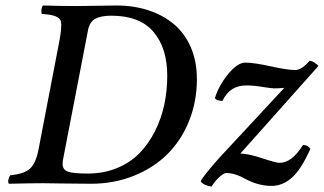

<svg xmlns="http://www.w3.org/2000/svg" viewBox="-20 -667 1179 699"><path d="M300.8 -559.1 210 -88.9Q208 -81.1 208 -69.8Q208 -49.3 226.8 -42.2Q245.6 -35.2 299.8 -35.2Q357.9 -35.2 406.2 -55.2Q454.6 -75.2 487.8 -109.4Q521 -143.6 544.2 -189.5Q567.4 -235.4 578.1 -286.1Q588.9 -336.9 588.9 -391.1Q588.9 -492.2 538.8 -551Q488.8 -609.9 384.8 -609.9Q348.6 -609.9 327.9 -599.1Q307.1 -588.4 300.8 -559.1ZM259.8 -645Q283.2 -645 331.8 -646Q380.4 -647 403.8 -647Q466.8 -647 520 -629.6Q573.2 -612.3 612.8 -579.3Q652.3 -546.4 674.6 -495.1Q696.8 -443.8 696.8 -378.9Q696.8 -296.9 668 -225.8Q639.2 -154.8 588.6 -105Q538.1 -55.2 466.3 -26.6Q394.5 2 311 2Q266.6 2 208.5 1Q150.4 0 137.2 0Q94.2 0 12.2 2Q8.8 -3.9 10.5 -12.7Q12.2 -21.5 17.1 -28.8Q67.9 -33.7 89.1 -53Q110.4 -72.3 120.1 -122.1L196.8 -521Q203.1 -554.7 203.1 -579.1Q203.1 -597.2 186.8 -605.7Q170.4 -614.3 131.8 -616.2Q129.4 -625.5 131.3 -634.8Q133.3 -644 136.2 -647Q204.6 -645 259.8 -645ZM710.9 -6.8Q713.4 -15.1 736.1 -43Q758.8 -70.8 778.8 -92.8L1015.1 -347.2Q990.7 -345.2 981 -345.2Q968.3 -345.2 935.3 -350.6Q902.3 -356 877 -356Q815.9 -356 790 -299.8Q770 -299.8 762.2 -309.1Q776.4 -355.5 810.5 -397.2Q844.7 -439 873 -439Q904.8 -439 965.6 -425.5Q1026.4 -412.1 1054.2 -412.1Q1079.1 -412.1 1106.9 -445.8Q1115.2 -445.3 1125 -439Q1134.8 -432.6 1139.2 -426.8L855 -107.9Q883.3 -107.9 933.8 -91.1Q984.4 -74.2 998 -74.2Q1043 -74.2 1083 -139.2Q1101.1 -139.2 1109.9 -125Q1076.2 -49.3 1042.2 -19.8Q1008.3 9.8 969.2 9.8Q922.9 9.8 877.9 -13.2Q836.4 -37.1 804.2 -37.1Q795.9 -37.1 780.5 -24.2Q765.1 -11.2 750 12.2Q737.3 10.7 726.3 5.6Q715.3 0.5 710.9 -6.8Z"/></svg>

Font: Common Serif Medium
Style: Italic
Weight: 500
Italic angle: -12°
Designer: Philipp H. Poll, Khaled Hosny
Foundry: Stefan Peev, Context Ltd.
Version: Version 1.026